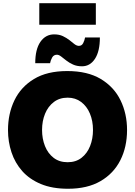

<svg xmlns="http://www.w3.org/2000/svg" viewBox="-20 -1177 852 1212"><path d="M409.5 14.5Q309.5 14.5 237.8 -15.5Q166 -45.5 120.2 -97.2Q74.5 -149 52.5 -215.8Q30.5 -282.5 30.5 -355.5Q30.5 -459.5 71.2 -544Q112 -628.5 194.8 -678.5Q277.5 -728.5 404.5 -728.5Q533 -728.5 616.5 -678.2Q700 -628 741 -543.5Q782 -459 782 -356.5Q782 -249.5 739.8 -165.8Q697.5 -82 614.8 -33.8Q532 14.5 409.5 14.5ZM407 -153Q459 -153 494.8 -181Q530.5 -209 548.8 -255.2Q567 -301.5 567 -356.5Q567 -414 547.5 -460.2Q528 -506.5 492 -533.5Q456 -560.5 407 -560.5Q356 -560.5 319.8 -533Q283.5 -505.5 264.5 -459.2Q245.5 -413 245.5 -356.5Q245.5 -301 264 -254.8Q282.5 -208.5 318.5 -180.8Q354.5 -153 407 -153ZM497.5 -758.5Q465.5 -758.5 441.2 -769.5Q417 -780.5 398.5 -795Q380 -809.5 365.8 -820.5Q351.5 -831.5 339.5 -831.5Q319 -831.5 309.2 -814Q299.5 -796.5 296 -778H202.5Q202.5 -866 235.2 -913Q268 -960 322 -960Q353.5 -960 376.8 -949Q400 -938 418 -924Q435.5 -909.5 450 -898.5Q464.5 -887.5 478 -887.5Q496.5 -887.5 505.2 -905Q514 -922.5 517 -940.5H610.5Q610.5 -853 579.5 -805.8Q548.5 -758.5 497.5 -758.5ZM228 -1021V-1157H585V-1021Z"/></svg>

Font: Heraclito ExtraBold
Style: Regular
Weight: 800
Designer: Kostas Bartsokas (font) & Cristiano Sobral (main changes)
Foundry: Kostas Bartsokas (font) & Cristiano Sobral (main changes)
Version: Version 1.00;July 8, 2020;FontCreator 13.0.0.2655 64-bit